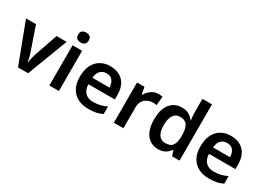

<svg xmlns="http://www.w3.org/2000/svg" viewBox="-16 -1498 3080 2246"><g transform="rotate(30 1524.5 -375.0)"><path d="M206 0 0 -543H135L243 -230Q250 -211 256 -188.5Q262 -166 266 -145Q270 -124 272 -108H276Q278 -125 282.5 -146Q287 -167 293 -189Q299 -211 305 -230L413 -543H549L342 0Z M758 -543V0H629V-543ZM694 -752Q723 -752 744 -737.5Q765 -723 765 -685Q765 -648 744 -633Q723 -618 694 -618Q664 -618 643.5 -633Q623 -648 623 -685Q623 -723 643.5 -737.5Q664 -752 694 -752Z M1137 -553Q1211 -553 1264 -523.5Q1317 -494 1345.5 -439Q1374 -384 1374 -307V-241H1017Q1019 -169 1057.5 -129Q1096 -89 1165 -89Q1217 -89 1259 -99Q1301 -109 1346 -130V-28Q1305 -8 1262 1Q1219 10 1159 10Q1079 10 1017.5 -20.5Q956 -51 921 -113Q886 -175 886 -267Q886 -361 917.5 -424Q949 -487 1005.5 -520Q1062 -553 1137 -553ZM1138 -458Q1088 -458 1057 -426Q1026 -394 1020 -330H1250Q1249 -386 1222 -422Q1195 -458 1138 -458Z M1787 -553Q1799 -553 1815 -551.5Q1831 -550 1841 -548L1830 -428Q1821 -430 1807 -431.5Q1793 -433 1782 -433Q1743 -433 1707.5 -416.5Q1672 -400 1650.5 -366.5Q1629 -333 1629 -281V0H1500V-543H1600L1618 -449H1624Q1648 -491 1690 -522Q1732 -553 1787 -553Z M2099 10Q2005 10 1946.5 -61Q1888 -132 1888 -270Q1888 -410 1947 -481.5Q2006 -553 2102 -553Q2162 -553 2200.5 -530Q2239 -507 2262 -473H2267Q2265 -488 2261.5 -517Q2258 -546 2258 -572V-760H2387V0H2287L2263 -71H2258Q2235 -37 2197 -13.5Q2159 10 2099 10ZM2138 -94Q2208 -94 2236 -133.5Q2264 -173 2265 -253V-269Q2265 -356 2237.5 -402Q2210 -448 2137 -448Q2080 -448 2049.5 -400.5Q2019 -353 2019 -268Q2019 -183 2049.5 -138.5Q2080 -94 2138 -94Z M2766 -553Q2840 -553 2893 -523.5Q2946 -494 2974.5 -439Q3003 -384 3003 -307V-241H2646Q2648 -169 2686.5 -129Q2725 -89 2794 -89Q2846 -89 2888 -99Q2930 -109 2975 -130V-28Q2934 -8 2891 1Q2848 10 2788 10Q2708 10 2646.5 -20.5Q2585 -51 2550 -113Q2515 -175 2515 -267Q2515 -361 2546.5 -424Q2578 -487 2634.5 -520Q2691 -553 2766 -553ZM2767 -458Q2717 -458 2686 -426Q2655 -394 2649 -330H2879Q2878 -386 2851 -422Q2824 -458 2767 -458Z"/></g></svg>

Font: Noto Sans Javanese SemiBold
Style: Regular
Weight: 600
Version: Version 2.004